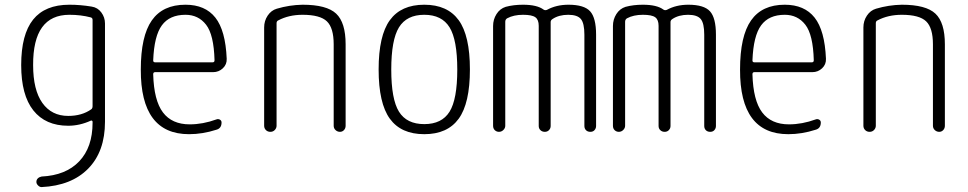

<svg xmlns="http://www.w3.org/2000/svg" viewBox="-20 -550 4040 801"><path d="M269.5 -488.3Q117.2 -488.3 118.2 -278.3Q118.2 -174.8 156.7 -120.6Q195.3 -66.4 264.6 -66.4Q321.3 -66.4 360.4 -93.8Q366.2 -97.7 366.2 -107.4V-466.8Q366.2 -475.6 358.4 -477.5Q317.4 -488.3 269.5 -488.3ZM264.6 -25.4Q169.9 -25.4 119.1 -89.4Q68.4 -153.3 68.4 -278.3Q68.4 -406.2 118.2 -468.3Q168 -530.3 269.5 -530.3Q315.4 -530.3 362.3 -522.5Q387.7 -518.6 402.8 -498Q418 -477.5 418 -452.1V-42Q418 82 348.1 153.3Q278.3 224.6 153.3 230.5Q145.5 230.5 138.7 223.6Q131.8 216.8 131.8 209Q131.8 200.2 137.7 194.3Q143.6 188.5 153.3 186.5Q254.9 181.6 310.5 123Q366.2 64.5 366.2 -38.1V-42Q366.2 -44.9 363.8 -46.4Q361.3 -47.9 359.4 -46.9Q312.5 -25.4 264.6 -25.4Z M753.9 -488.3Q687.5 -488.3 655.3 -444.3Q623 -400.4 619.1 -297.9Q619.1 -290 627 -290H867.2Q875 -290 875 -298.8Q872.1 -405.3 839.8 -446.8Q807.6 -488.3 753.9 -488.3ZM768.6 9.8Q566.4 9.8 567.4 -259.8Q567.4 -399.4 613.3 -464.8Q659.2 -530.3 753.9 -530.3Q835.9 -530.3 878.4 -476.6Q920.9 -422.9 925.8 -304.7Q926.8 -281.2 909.7 -265.1Q892.6 -249 869.1 -249H627Q619.1 -249 619.1 -240.2Q622.1 -130.9 659.7 -81.1Q697.3 -31.2 771.5 -31.2Q826.2 -31.2 882.8 -51.8Q890.6 -54.7 897.5 -50.8Q904.3 -46.9 904.3 -39.1Q904.3 -14.6 882.8 -8.8Q825.2 9.8 768.6 9.8Z M1082 -25.4V-435.5Q1082 -462.9 1096.7 -484.9Q1111.3 -506.8 1134.8 -513.7Q1187.5 -529.3 1242.2 -530.3Q1342.8 -530.3 1382.3 -493.2Q1421.9 -456.1 1421.9 -365.2V-25.4Q1421.9 -14.6 1415 -7.3Q1408.2 0 1398.4 0Q1387.7 0 1379.9 -7.3Q1372.1 -14.6 1372.1 -25.4V-365.2Q1372.1 -433.6 1343.8 -460.9Q1315.4 -488.3 1242.2 -488.3Q1184.6 -488.3 1140.6 -464.8Q1133.8 -461.9 1133.8 -453.1V-25.4Q1133.8 -15.6 1126.5 -7.8Q1119.1 0 1107.9 0Q1096.7 0 1089.4 -7.3Q1082 -14.6 1082 -25.4Z M1855.5 -436Q1823.2 -488.3 1750 -488.3Q1676.8 -488.3 1644.5 -436Q1612.3 -383.8 1612.3 -259.8Q1612.3 -135.7 1644.5 -84Q1676.8 -32.2 1750 -32.2Q1823.2 -32.2 1855.5 -84Q1887.7 -135.7 1887.7 -259.8Q1887.7 -383.8 1855.5 -436ZM1893.6 -54.7Q1846.7 9.8 1750 9.8Q1653.3 9.8 1606.4 -54.7Q1559.6 -119.1 1559.6 -260.3Q1559.6 -401.4 1606.4 -465.8Q1653.3 -530.3 1750 -530.3Q1846.7 -530.3 1893.6 -465.8Q1940.4 -401.4 1940.4 -260.3Q1940.4 -119.1 1893.6 -54.7Z M2061.5 0Q2051.8 0 2044.4 -6.8Q2037.1 -13.7 2037.1 -25.4V-441.4Q2037.1 -468.8 2051.3 -491.2Q2065.4 -513.7 2089.8 -521.5Q2122.1 -530.3 2162.1 -530.3Q2220.7 -530.3 2248 -509.8Q2253.9 -505.9 2261.7 -508.8Q2300.8 -530.3 2351.6 -530.3Q2417 -530.3 2441.9 -502.9Q2466.8 -475.6 2466.8 -405.3V-24.4Q2466.8 -14.6 2460.4 -7.3Q2454.1 0 2442.9 0Q2431.6 0 2424.8 -6.8Q2418 -13.7 2418 -24.4V-405.3Q2418 -453.1 2403.3 -470.7Q2388.7 -488.3 2350.6 -488.3Q2311.5 -488.3 2285.2 -470.7Q2277.3 -465.8 2277.3 -458V-24.4Q2277.3 -14.6 2270.5 -7.3Q2263.7 0 2252.9 0Q2242.2 0 2234.9 -6.8Q2227.5 -13.7 2227.5 -24.4V-442.4Q2227.5 -467.8 2213.4 -478Q2199.2 -488.3 2162.1 -488.3Q2123 -488.3 2095.7 -473.6Q2087.9 -468.8 2087.9 -459V-25.4Q2087.9 -15.6 2080.1 -7.8Q2072.3 0 2061.5 0Z M2561.5 0Q2551.8 0 2544.4 -6.8Q2537.1 -13.7 2537.1 -25.4V-441.4Q2537.1 -468.8 2551.3 -491.2Q2565.4 -513.7 2589.8 -521.5Q2622.1 -530.3 2662.1 -530.3Q2720.7 -530.3 2748 -509.8Q2753.9 -505.9 2761.7 -508.8Q2800.8 -530.3 2851.6 -530.3Q2917 -530.3 2941.9 -502.9Q2966.8 -475.6 2966.8 -405.3V-24.4Q2966.8 -14.6 2960.4 -7.3Q2954.1 0 2942.9 0Q2931.6 0 2924.8 -6.8Q2918 -13.7 2918 -24.4V-405.3Q2918 -453.1 2903.3 -470.7Q2888.7 -488.3 2850.6 -488.3Q2811.5 -488.3 2785.2 -470.7Q2777.3 -465.8 2777.3 -458V-24.4Q2777.3 -14.6 2770.5 -7.3Q2763.7 0 2752.9 0Q2742.2 0 2734.9 -6.8Q2727.5 -13.7 2727.5 -24.4V-442.4Q2727.5 -467.8 2713.4 -478Q2699.2 -488.3 2662.1 -488.3Q2623 -488.3 2595.7 -473.6Q2587.9 -468.8 2587.9 -459V-25.4Q2587.9 -15.6 2580.1 -7.8Q2572.3 0 2561.5 0Z M3253.9 -488.3Q3187.5 -488.3 3155.3 -444.3Q3123 -400.4 3119.1 -297.9Q3119.1 -290 3127 -290H3367.2Q3375 -290 3375 -298.8Q3372.1 -405.3 3339.8 -446.8Q3307.6 -488.3 3253.9 -488.3ZM3268.6 9.8Q3066.4 9.8 3067.4 -259.8Q3067.4 -399.4 3113.3 -464.8Q3159.2 -530.3 3253.9 -530.3Q3335.9 -530.3 3378.4 -476.6Q3420.9 -422.9 3425.8 -304.7Q3426.8 -281.2 3409.7 -265.1Q3392.6 -249 3369.1 -249H3127Q3119.1 -249 3119.1 -240.2Q3122.1 -130.9 3159.7 -81.1Q3197.3 -31.2 3271.5 -31.2Q3326.2 -31.2 3382.8 -51.8Q3390.6 -54.7 3397.5 -50.8Q3404.3 -46.9 3404.3 -39.1Q3404.3 -14.6 3382.8 -8.8Q3325.2 9.8 3268.6 9.8Z M3582 -25.4V-435.5Q3582 -462.9 3596.7 -484.9Q3611.3 -506.8 3634.8 -513.7Q3687.5 -529.3 3742.2 -530.3Q3842.8 -530.3 3882.3 -493.2Q3921.9 -456.1 3921.9 -365.2V-25.4Q3921.9 -14.6 3915 -7.3Q3908.2 0 3898.4 0Q3887.7 0 3879.9 -7.3Q3872.1 -14.6 3872.1 -25.4V-365.2Q3872.1 -433.6 3843.8 -460.9Q3815.4 -488.3 3742.2 -488.3Q3684.6 -488.3 3640.6 -464.8Q3633.8 -461.9 3633.8 -453.1V-25.4Q3633.8 -15.6 3626.5 -7.8Q3619.1 0 3607.9 0Q3596.7 0 3589.4 -7.3Q3582 -14.6 3582 -25.4Z"/></svg>

Font: Rounded Mgen+ 1mn light
Style: Regular
Weight: 200
Designer: [Source Han Sans]
Ryoko NISHIZUKA  (kana & ideographs); Paul D. Hunt (Latin, Greek & Cyrillic); Wenlong ZHANG  (bopomofo
Version: Version 1.059.20150602